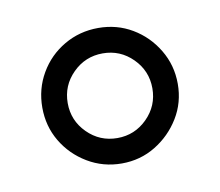

<svg xmlns="http://www.w3.org/2000/svg" viewBox="-42 -767 383 335"><g transform="rotate(-10 150.0 -600.0)"><path d="M150 -480Q117 -480 89.5 -496.5Q62 -513 46 -540Q30 -567 30 -600Q30 -633 46 -660.5Q62 -688 89.5 -704Q117 -720 150 -720Q183 -720 210 -704Q237 -688 253.5 -660.5Q270 -633 270 -600Q270 -567 253.5 -540Q237 -513 210 -496.5Q183 -480 150 -480ZM150 -525Q181 -525 203 -547Q225 -569 225 -600Q225 -631 203 -653Q181 -675 150 -675Q119 -675 97 -653Q75 -631 75 -600Q75 -569 97 -547Q119 -525 150 -525Z"/></g></svg>

Font: Red Rose Light
Style: Regular
Weight: 300
Designer: Jaikishan Patel
Version: Version 1.001; ttfautohint (v1.8.3)